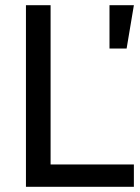

<svg xmlns="http://www.w3.org/2000/svg" viewBox="-20 -720 541 740"><path d="M80 -700H175V-86H496V0H80ZM402 -700H496L468 -533H402Z"/></svg>

Font: Cabin
Style: Regular
Weight: 400
Designer: Pablo Impallari
Foundry: Pablo Impallari. http://www.impallari.com Igino Marini. http://www.ikern.com
Version: Version 2.200